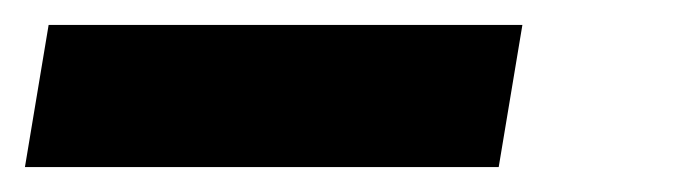

<svg xmlns="http://www.w3.org/2000/svg" viewBox="-35 -20 555 154"><path d="M-15 114 4 0H384L365 114Z"/></svg>

Font: Iosevka Curly Slab Heavy
Style: Italic
Weight: 900
Italic angle: -9°
Monospace: yes
Designer: Belleve Invis
Foundry: Belleve Invis
Version: Version 22.1.2; ttfautohint (v1.8.4)